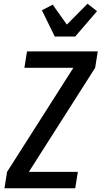

<svg xmlns="http://www.w3.org/2000/svg" viewBox="-20 -1011 545 1031"><path d="M4 0 18 -88 374 -647H111L125 -735H505L491 -647L135 -88H398L384 0ZM274 -815 205 -956 263 -986 339 -879 450 -991 501 -951 384 -815Z"/></svg>

Font: Iosevka Semibold
Style: Italic
Weight: 600
Italic angle: -9°
Monospace: yes
Designer: Belleve Invis
Foundry: Belleve Invis
Version: Version 32.5.0; ttfautohint (v1.8.4)